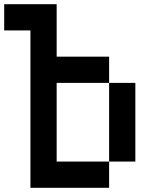

<svg xmlns="http://www.w3.org/2000/svg" viewBox="-20 -895 790 915"><path d="M0 -750V-875H250V-625H500V-500H250V-125H500V0H125V-750ZM500 -125V-500H625V-125Z"/></svg>

Font: Galmuri7 Regular
Style: Regular
Weight: 400
Designer: Lee Minseo (quiple)
Version: Version 2.399;hotconv 1.1.1;makeotfexe 2.6.0 DEVELOPMENT